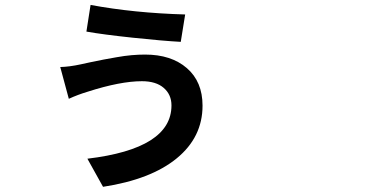

<svg xmlns="http://www.w3.org/2000/svg" viewBox="-20 -675 1540 767"><path d="M665 -253.9Q665 -296.9 634.3 -323.7Q603.5 -350.6 546.9 -350.6Q460.9 -350.6 330.1 -308.6Q291 -296.9 254.9 -280.3L220.7 -407.2Q257.8 -408.2 302.7 -418Q307.6 -418.9 340.8 -426.3Q374 -433.6 393.6 -437Q413.1 -440.4 445.3 -446.3Q477.5 -452.1 505.9 -454.6Q534.2 -457 559.6 -457Q664.1 -457 726.6 -402.8Q789.1 -348.6 789.1 -252.9Q789.1 -127 686 -42.5Q583 42 391.6 71.3L329.1 -41Q665 -81.1 665 -253.9ZM341.8 -655.3Q515.6 -623 719.7 -617.2L702.1 -507.8Q629.9 -511.7 510.3 -524.4Q390.6 -537.1 325.2 -548.8Z"/></svg>

Font: Bpmf Zihi Sans Bold
Style: Bold
Weight: 700
Foundry: But Ko
Version: Version 1.320